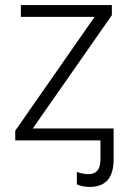

<svg xmlns="http://www.w3.org/2000/svg" viewBox="-20 -552 503 755"><path d="M62 -532.2V-485.8H352.1L40 -38.1V0H375V75.2C375 113.8 359.4 132.8 328.1 132.8C310.5 132.8 292.5 127.9 282.2 124V172.9C292.5 178.2 311.5 183.1 333 183.1C395.5 183.1 426.8 147 426.8 74.2V-46.9H108.9L419.9 -492.2V-532.2Z"/></svg>

Font: Noto Reveo Sans
Style: Regular
Weight: 300
Designer: Monotype Design Team
Foundry: Monotype Imaging Inc.
Version: Version 2.007